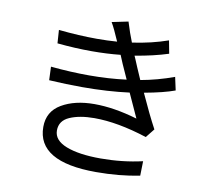

<svg xmlns="http://www.w3.org/2000/svg" viewBox="-88 -900 1176 1043"><g transform="rotate(10 500.0 -378.0)"><path d="M166 -481.4Q276.4 -470.7 377 -470.7Q486.3 -470.7 583 -483.4Q546.9 -562.5 546.9 -563.5L527.3 -610.4Q451.2 -602.5 369.1 -602.5Q277.3 -602.5 178.7 -612.3L173.8 -685.5Q287.1 -673.8 384.8 -673.8Q443.4 -673.8 496.1 -677.7Q466.8 -746.1 448.2 -777.3L538.1 -795.9Q557.6 -732.4 576.2 -686.5Q683.6 -702.1 772.5 -733.4L786.1 -662.1Q704.1 -635.7 602.5 -619.1Q603.5 -616.2 610.4 -601.1Q617.2 -585.9 628.4 -558.1Q639.6 -530.3 656.2 -494.1Q749 -510.7 839.8 -543.9L855.5 -471.7Q794.9 -449.2 687.5 -429.7Q738.3 -317.4 778.3 -243.2L739.3 -194.3Q576.2 -247.1 447.3 -247.1Q366.2 -247.1 312 -223.6Q257.8 -200.2 257.8 -146Q257.8 -91.8 327.6 -64.5Q397.5 -37.1 517.6 -37.1Q637.7 -37.1 748 -62.5L746.1 17.6Q633.8 40 505.9 40Q181.6 40 181.6 -152.3Q181.6 -237.3 253.9 -279.8Q326.2 -322.3 434.6 -322.3Q543 -322.3 671.9 -284.2Q622.1 -391.6 611.3 -417Q493.2 -401.4 351.6 -401.4Q264.6 -401.4 168.9 -407.2Z"/></g></svg>

Font: GenEi Gothic M Regular
Style: Regular
Weight: 400
Designer: o_tamon (Modified); [Source Han Sans]
Ryoko NISHIZUKA  (kana & ideographs); Paul D. Hunt (Latin, Greek & Cyrillic); Wenl
Version: Version 1.1a;Original Version 1.004